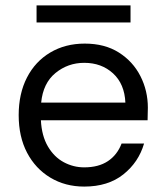

<svg xmlns="http://www.w3.org/2000/svg" viewBox="-20 -677 608 709"><path d="M291 12Q221 12 166 -21Q111 -54 80 -113Q49 -172 49 -252Q49 -331 79.5 -390.5Q110 -450 165.5 -483Q221 -516 293 -516Q367 -516 419 -483Q471 -450 498.5 -396Q526 -342 526 -279Q526 -269 525.5 -258Q525 -247 525 -233H131Q134 -175 157 -136Q180 -97 215.5 -78Q251 -59 291 -59Q344 -59 378.5 -82Q413 -105 429 -147H512Q492 -78 435.5 -33Q379 12 291 12ZM291 -445Q231 -445 185 -407.5Q139 -370 132 -298H443Q440 -367 397.5 -406Q355 -445 291 -445ZM115 -594V-657H462V-594Z"/></svg>

Font: DM Sans
Style: Regular
Weight: 400
Designer: Colophon Foundry, Jonny Pinhorn
Foundry: Colophon Foundry
Version: Version 4.004; ttfautohint (v1.8.4.7-5d5b)